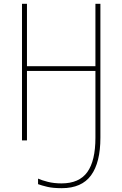

<svg xmlns="http://www.w3.org/2000/svg" viewBox="-20 -734 640 1004"><path d="M303 250Q257 250 227.5 243Q198 236 179 229V200Q199 209 230.5 217Q262 225 302 225Q394 225 436.5 166Q479 107 479 -14V-363H121V0H95V-714H121V-388H479V-714H505V-14Q505 116 456 183Q407 250 303 250Z"/></svg>

Font: Noto Sans Mono Thin
Style: Regular
Weight: 100
Designer: Monotype Design Team
Foundry: Monotype Imaging Inc.
Version: Version 2.014